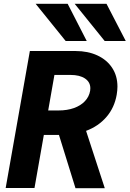

<svg xmlns="http://www.w3.org/2000/svg" viewBox="-20 -995 686 1016"><path d="M138 -725H380.5Q445 -725 495.2 -701.8Q545.5 -678.5 573.5 -636Q601.5 -593.5 601.5 -536.5Q601.5 -517.5 597.5 -493.5Q585.5 -425 543.2 -376Q501 -327 435.5 -302.5L534.5 1H379.5L292 -281H212L162.5 0H10ZM457 -514.5Q458 -519 458 -528Q458 -560.5 430 -579.5Q402 -598.5 353 -598.5H268L235 -410.5H290Q335.5 -410.5 371.2 -423.2Q407 -436 429.2 -459.5Q451.5 -483 457 -514.5ZM168.5 -975H338L439 -778H327.5ZM375 -975H543.5L645.5 -778H534Z"/></svg>

Font: JuliaMono ExtraBoldItalic
Style: Regular
Weight: 800
Italic angle: -9°
Monospace: yes
Designer: cormullion
Foundry: corm
Version: Version 0.049; ttfautohint (v1.8.4)